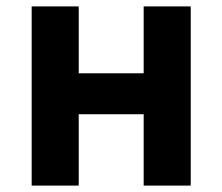

<svg xmlns="http://www.w3.org/2000/svg" viewBox="-20 -580 695 600"><path d="M79 0H226V-223H429V0H576V-560H429V-351H226V-560H79Z"/></svg>

Font: Noto Sans JP
Style: Bold
Weight: 700
Designer: Ryoko NISHIZUKA  (kana, bopomofo & ideographs); Paul D. Hunt (Latin, Greek & Cyrillic); Sandoll Communications , Soo-you
Foundry: Adobe
Version: Version 2.002;hotconv 1.0.116;makeotfexe 2.5.65601